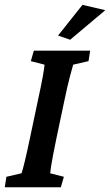

<svg xmlns="http://www.w3.org/2000/svg" viewBox="-22 -786 462 806"><path d="M-2 0 4.9 -43.9 68.4 -58.6Q73.2 -72.3 82 -108.4Q90.8 -144.5 103.5 -205.1L137.7 -367.2Q151.4 -429.7 157.7 -465.3Q164.1 -501 165 -514.6L107.4 -529.3L120.1 -573.2H356.4L349.6 -529.3L285.2 -514.6Q281.2 -502 271.5 -464.8Q261.7 -427.7 249 -367.2L214.8 -205.1Q206.1 -164.1 200.7 -134.8Q195.3 -105.5 192.4 -87.4Q189.5 -69.3 188.5 -58.6L246.1 -43.9L233.4 0ZM272.5 -619.1 221.7 -636.7 324.2 -765.6 419.9 -743.2Z"/></svg>

Font: Crimson Pro SemiBold
Style: Italic
Weight: 600
Italic angle: -12°
Designer: Jacques Le Bailly
Foundry: Baron von Fonthausen
Version: Version 1.003